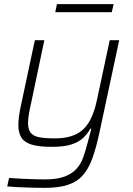

<svg xmlns="http://www.w3.org/2000/svg" viewBox="-20 -705 646 931"><path d="M196 206Q165 206 131 205Q97 204 67 202.5Q37 201 15 199L24 158Q52 160 83 161.5Q114 163 144 164Q174 165 196 165Q257 165 293.5 151Q330 137 351 113.5Q372 90 383 59.5Q394 29 403 -6Q408 -24 413 -43Q418 -62 423 -81H418Q405 -57 383.5 -36.5Q362 -16 326 -4.5Q290 7 231 7Q170 7 134.5 -3.5Q99 -14 84 -37.5Q69 -61 69 -97Q69 -117 72 -140.5Q75 -164 81 -191L149 -510H195L130 -201Q123 -172 119.5 -148.5Q116 -125 116 -108Q116 -77 129 -61Q142 -45 170 -39.5Q198 -34 245 -34Q289 -34 323 -44Q357 -54 381 -75.5Q405 -97 421.5 -131.5Q438 -166 449 -215L512 -510H558L463 -66Q447 9 428.5 61Q410 113 381.5 145Q353 177 308.5 191.5Q264 206 196 206ZM248 -646 256 -685H531L522 -646Z"/></svg>

Font: Saira Thin ExtraLight
Style: Italic
Weight: 250
Italic angle: -12°
Version: Version 1.101